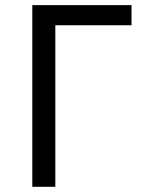

<svg xmlns="http://www.w3.org/2000/svg" viewBox="-20 -717 549 737"><path d="M192.4 0H104V-697.3H484.9V-620.1H192.4Z"/></svg>

Font: Lunasima
Style: Regular
Weight: 400
Designer: The DocRepair Project, Monotype Design Team
Foundry: Google
Version: Version 2.009